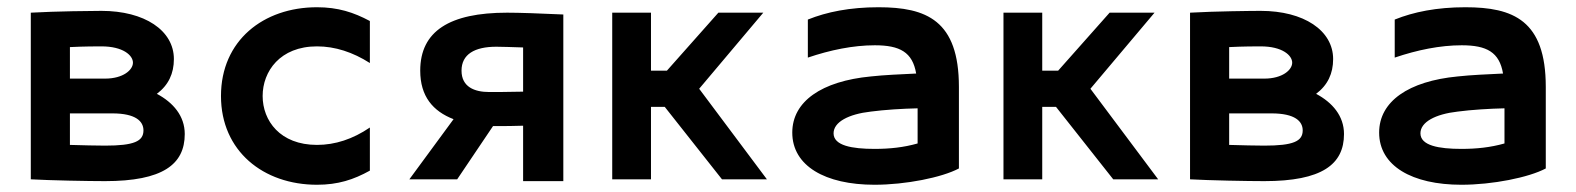

<svg xmlns="http://www.w3.org/2000/svg" viewBox="-20 -495 4350 530"><path d="M65 -460V0C118 3 225 5 270 5C429 5 490 -41 490 -125C490 -175 458 -212 413 -236C445 -260 460 -292 460 -332C460 -411 379 -465 260 -465C239 -465 134 -464 65 -460ZM173 -95V-182H290C355 -182 376 -160 376 -135C376 -105 350 -93 270 -93C245 -93 209 -94 173 -95ZM173 -278V-365C213 -367 247 -367 260 -367C320 -367 347 -342 347 -322C347 -302 320 -278 270 -278Z M1001 -321V-437C956 -461 913 -475 855 -475C707 -475 590 -383 590 -230C590 -78 707 15 855 15C913 15 956 1 1001 -24V-143C954 -111 905 -95 855 -95C753 -95 705 -162 705 -230C705 -298 753 -367 855 -367C905 -367 954 -351 1001 -321Z M1535 5V-455C1472 -458 1412 -460 1380 -460C1221 -460 1140 -409 1140 -300C1140 -229 1175 -188 1232 -166L1110 0H1242L1341 -147H1360C1373 -147 1397 -147 1424 -148V5ZM1254 -300C1254 -345 1290 -366 1350 -366C1365 -366 1392 -365 1424 -364V-242C1384 -241 1345 -241 1330 -241C1290 -241 1254 -255 1254 -300Z M1670 -460V0H1777V-200H1815L1973 0H2097L1910 -250L2087 -460H1963L1821 -300H1777V-460Z M2167 -129C2167 -37 2258 15 2394 15C2480 15 2580 -5 2627 -30V-255C2627 -439 2537 -475 2405 -475C2326 -475 2262 -462 2210 -441V-336C2272 -357 2335 -370 2395 -370C2464 -370 2499 -351 2509 -292C2467 -290 2420 -288 2384 -284C2248 -271 2167 -215 2167 -129ZM2281 -127C2281 -158 2322 -180 2384 -187C2422 -192 2470 -195 2513 -196V-99C2474 -88 2436 -84 2394 -84C2332 -84 2281 -93 2281 -127Z M2750 -460V0H2857V-200H2895L3053 0H3177L2990 -250L3167 -460H3043L2901 -300H2857V-460Z M3265 -460V0C3318 3 3425 5 3470 5C3629 5 3690 -41 3690 -125C3690 -175 3658 -212 3613 -236C3645 -260 3660 -292 3660 -332C3660 -411 3579 -465 3460 -465C3439 -465 3334 -464 3265 -460ZM3373 -95V-182H3490C3555 -182 3576 -160 3576 -135C3576 -105 3550 -93 3470 -93C3445 -93 3409 -94 3373 -95ZM3373 -278V-365C3413 -367 3447 -367 3460 -367C3520 -367 3547 -342 3547 -322C3547 -302 3520 -278 3470 -278Z M3787 -129C3787 -37 3878 15 4014 15C4100 15 4200 -5 4247 -30V-255C4247 -439 4157 -475 4025 -475C3946 -475 3882 -462 3830 -441V-336C3892 -357 3955 -370 4015 -370C4084 -370 4119 -351 4129 -292C4087 -290 4040 -288 4004 -284C3868 -271 3787 -215 3787 -129ZM3901 -127C3901 -158 3942 -180 4004 -187C4042 -192 4090 -195 4133 -196V-99C4094 -88 4056 -84 4014 -84C3952 -84 3901 -93 3901 -127Z"/></svg>

Font: KT Kiyosuna Sans Bold
Style: Regular
Weight: 700
Designer: [Zen Kaku Gothic] Yoshimichi Ohira
Version: Version 1.010;Glyphs 3.1.2 (3151)